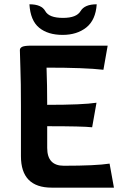

<svg xmlns="http://www.w3.org/2000/svg" viewBox="-20 -862 556 882"><path d="M196.8 -182.6Q196.8 -100.6 272.9 -100.6Q419.9 -100.6 483.4 -110.4L503.4 0H217.8Q76.2 0 76.2 -144.5V-375.5Q76.2 -486.8 73.7 -549.1Q71.3 -611.3 71.3 -631.8Q71.3 -641.6 82 -647Q92.8 -652.3 124.5 -652.3H474.6L455.1 -541.5Q370.6 -551.3 193.8 -551.3Q196.8 -470.7 196.8 -380.4Q360.4 -380.4 423.3 -390.1L403.3 -277.3Q360.4 -282.2 196.8 -282.2ZM267.6 -701.7Q200.2 -701.7 159.9 -734.6Q119.6 -767.6 115.2 -842.3Q170.9 -842.3 188 -811Q205.1 -779.8 269.5 -779.8Q331.5 -779.8 350.1 -811Q368.7 -842.3 424.3 -842.3Q419.4 -770 376.5 -735.8Q333.5 -701.7 267.6 -701.7Z"/></svg>

Font: ALMAS
Style: Bold
Weight: 700
Designer: ALMAS Font/ by Husham Jawad Kadhim, derived from the Bainsely font by/ Paul James MIller
Foundry: High-Logic / Made with FontCreator
Version: Version 1.411;September 19, 2021;FontCreator 14.0.0.2814 32-